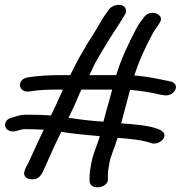

<svg xmlns="http://www.w3.org/2000/svg" viewBox="-20 -736 761 809"><path d="M528 -357.4C571.9 -353.6 620.2 -346 656.3 -337C660.3 -336 664.9 -335.6 669.1 -334.9C715 -325.5 744.9 -383.6 696.9 -393.2C648.4 -402.9 603.6 -413.9 546.2 -417.8C566.5 -482.5 594.7 -541.8 624.3 -596.3C633.6 -613.5 641.3 -619.9 653.4 -640.5C676.4 -676.2 612.2 -700.3 587 -664C575.9 -648.5 563.7 -634.6 553.2 -613.3C521.8 -552.4 491.9 -492.6 469.8 -419.5H356.6C363.2 -432.2 369.1 -444.9 375.1 -458.1C385.1 -479.8 394 -491.9 406.2 -514.1L438.1 -566.8C457.9 -599.4 481.9 -632.7 501.5 -666.8C503.8 -670.5 515.3 -683.5 509.8 -697.9C499 -726.5 453.3 -716.6 439.7 -696.9C426.9 -678.5 413 -660.9 401.1 -638.6C390.5 -618.8 382.7 -609.2 370.7 -587.2L354.5 -562.6C345.3 -548.6 340.8 -539.4 338.4 -534.7L321.8 -507.2C305.3 -480 290.5 -447.4 276 -419.5H238.9C186.3 -419.5 141.3 -416.9 98.5 -410.3C46.8 -402.4 56.8 -342.5 105.1 -350.8C142.2 -357.2 179.7 -358.5 229.2 -358.5H245C228.2 -322.4 213.1 -284.7 194.5 -249.5C171.5 -251.1 137.8 -252.5 116.1 -252.5H84.9C71.4 -252.5 59.7 -249.6 44.1 -244.6L30.2 -240.7C-19.8 -226.8 0 -169.6 50.4 -184.5L63.8 -188.3C69.1 -189.7 74.5 -191.5 77.7 -191.5H105.9C121 -191.5 142.1 -190.6 164 -189.5C142.3 -143.4 117.4 -89.5 96.8 -44.4C92.8 -35.8 60.9 7.8 104 18C145.8 27.9 158.6 -6.7 168.6 -29.8C190 -78.9 214.1 -132.4 238.4 -180.6L263.8 -176.7C307.8 -170 355.6 -166.9 400.5 -162.2C390 -124.3 370.4 -86 363.8 -44L359.8 -19C358.3 -9.6 357.6 0.6 357.4 12.6L357.5 27.7C358.3 67.6 435.6 57.7 434.8 19.3L434.7 4.3C434.6 -4.7 435 -12.4 436 -19L440 -44C445.9 -81 463.2 -112.4 475.4 -155.3C527.7 -151.2 582.4 -145.8 614.7 -133.6C636.7 -125.2 659.9 -138.6 667.8 -151C685 -178 653.9 -189.7 642.5 -193.7C601.4 -208.1 545.9 -212.3 490.5 -216.3C503.6 -262.4 514.8 -310.1 528 -357.4ZM416.2 -224.9C416.1 -224.7 416.1 -224.3 416 -224C415.9 -223 416.2 -223.2 415 -223.4C414.8 -223.4 414.4 -223.4 414 -223.5C364.4 -226.7 317 -232.2 268.7 -239.7C273.4 -248.9 278 -259.1 282.4 -267.7C298.1 -298.5 309 -331.1 323.2 -358.5H452.6C442.3 -316.8 427.1 -268.5 416.2 -224.9Z"/></svg>

Font: CiSf OpenHand
Style: BdExtObl
Weight: 400
Foundry: Cannot Into Space Fonts
Version: Version 0.7892